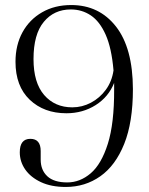

<svg xmlns="http://www.w3.org/2000/svg" viewBox="-20 -731 590 762"><path d="M241 11Q183.5 11 142.8 -8Q102 -27 80.2 -58.2Q58.5 -89.5 58.5 -126.5Q58.5 -180 100.5 -180Q141.5 -180 141.5 -131.5V-97.5Q141.5 -56 167.8 -31.5Q194 -7 247 -7Q297.5 -7 340 -43.2Q382.5 -79.5 408 -160.5Q433.5 -241.5 433 -375.5Q433 -389 433 -402Q411 -346.5 359.8 -314Q308.5 -281.5 243.5 -281.5Q154.5 -281.5 98 -335.2Q41.5 -389 41.5 -486Q41.5 -552 69.2 -602.8Q97 -653.5 147 -682.2Q197 -711 262.5 -711Q373.5 -711 440.2 -625.8Q507 -540.5 507.5 -377.5Q507.5 -246 473 -160Q438.5 -74 378.2 -31.5Q318 11 241 11ZM113 -496.5Q113 -403 155.2 -354Q197.5 -305 267 -305Q306 -305 341 -323.5Q376 -342 400 -374.8Q424 -407.5 430.5 -451.5Q423 -540 399.5 -593Q376 -646 340.5 -669.8Q305 -693.5 261 -693.5Q194.5 -693.5 153.8 -644.2Q113 -595 113 -496.5Z"/></svg>

Font: Fraunces 72pt Light
Style: Regular
Weight: 300
Version: Version 1.000;[0bf87f6ff]